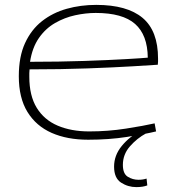

<svg xmlns="http://www.w3.org/2000/svg" viewBox="-20 -562 717 786"><path d="M341 10Q255 10 191.5 -18Q128 -46 92.5 -103.5Q57 -161 57 -250Q57 -330 82.5 -385.5Q108 -441 152 -475.5Q196 -510 253 -526Q310 -542 374 -542Q500 -542 563.5 -489Q627 -436 627 -322Q627 -317 627 -310Q627 -303 626 -297Q597 -295 522 -290.5Q447 -286 338.5 -282Q230 -278 101 -278Q100 -270 100 -262.5Q100 -255 100 -248Q100 -170 130.5 -120.5Q161 -71 216.5 -47.5Q272 -24 345 -24Q422 -24 495.5 -35.5Q569 -47 613 -57L619 -24Q574 -13 500 -1.5Q426 10 341 10ZM103 -309Q223 -309 325 -312.5Q427 -316 496 -320Q565 -324 585 -326Q584 -419 533 -464Q482 -509 372 -509Q331 -509 287.5 -499.5Q244 -490 205 -467.5Q166 -445 139 -406Q112 -367 103 -309ZM538 204Q504 204 475.5 185.5Q447 167 447 120Q447 74 478.5 35.5Q510 -3 557 -27L578 -16Q541 4 512 37Q483 70 483 113Q483 149 503 161.5Q523 174 547 174Q565 174 580 169L583 197Q565 204 538 204Z"/></svg>

Font: Georama Extended ExtraLight
Style: Regular
Weight: 200
Width: 7
Designer: Jean-Baptiste Levee
Foundry: Production Type
Version: Version 1.000